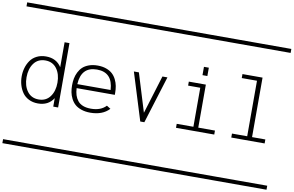

<svg xmlns="http://www.w3.org/2000/svg" viewBox="-126 -1213 2902 1898"><g transform="rotate(10 1325.5 -263.5)"><path d="M481.4 0H432.6V-85Q381.8 -4.4 277.3 -4.4Q225.1 -4.4 184.6 -24.9Q144 -45.4 120.4 -79.8Q96.7 -114.3 85 -155Q73.2 -195.8 73.2 -240.2Q73.2 -284.7 85 -325.4Q96.7 -366.2 120.4 -400.6Q144 -435.1 184.6 -455.6Q225.1 -476.1 277.3 -476.1Q381.8 -476.1 432.6 -395.5V-646H481.4ZM391.8 -99.6Q432.6 -154.8 432.6 -240.2Q432.6 -325.7 391.8 -380.9Q351.1 -436 277.3 -436Q203.6 -436 162.8 -380.9Q122.1 -325.7 122.1 -240.2Q122.1 -154.8 162.8 -99.6Q203.6 -44.4 277.3 -44.4Q351.1 -44.4 391.8 -99.6ZM0 402.8H530.3V442.9H0ZM0 -970.2H530.3V-930.2H0Z M628.4 -260.3H962.4Q953.1 -436 795.4 -436Q637.7 -436 628.4 -260.3ZM628.4 -220.2Q630.4 -180.7 640.1 -150.1Q649.9 -119.6 669.4 -95Q689 -70.3 722.4 -57.4Q755.9 -44.4 802.2 -44.4Q900.4 -44.4 953.6 -101.1L992.7 -76.7Q925.3 -4.4 802.2 -4.4Q751.5 -4.4 711.7 -18.3Q671.9 -32.2 647.5 -54.4Q623 -76.7 607.2 -108.2Q591.3 -139.6 585.2 -171.9Q579.1 -204.1 579.1 -240.2Q579.1 -276.4 585.2 -308.6Q591.3 -340.8 606.7 -372.1Q622.1 -403.3 646 -425.8Q669.9 -448.2 708.3 -462.2Q746.6 -476.1 795.4 -476.1Q844.2 -476.1 882.6 -462.2Q920.9 -448.2 944.8 -425.8Q968.8 -403.3 984.1 -372.1Q999.5 -340.8 1005.6 -308.6Q1011.7 -276.4 1011.7 -240.2V-220.2ZM530.3 402.8H1060.5V442.9H530.3ZM530.3 -970.2H1060.5V-930.2H530.3Z M1157.2 -480.5H1207.5L1325.7 -95.7L1443.8 -480.5H1494.1L1346.2 -4.4H1305.2ZM1060.5 402.8H1590.8V442.9H1060.5ZM1060.5 -970.2H1590.8V-930.2H1060.5Z M1880.4 -646V-562.5H1831.5V-646ZM1664.1 -4.4V-44.4H1831.5V-436H1709.5V-476.1H1880.4V-44.4H2047.9V-4.4ZM1590.8 402.8H2121.1V442.9H1590.8ZM1590.8 -970.2H2121.1V-930.2H1590.8Z M2218.8 -4.4V-44.4H2371.6V-601.6H2218.8V-641.6H2420.4V-44.4H2553.7V-4.4ZM2121.1 402.8H2651.4V442.9H2121.1ZM2121.1 -970.2H2651.4V-930.2H2121.1Z"/></g></svg>

Font: AzarMehrMSRS1
Style: Regular
Weight: 1
Designer: Amin Abedi
Version: Version 1.00